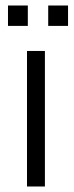

<svg xmlns="http://www.w3.org/2000/svg" viewBox="-20 -678 267 697"><path d="M78 -493H143V-1H78ZM9 -658H81V-584H9ZM155 -658H227V-584H155Z"/></svg>

Font: Gafata
Style: Regular
Weight: 400
Designer: Lautaro Hourcade
Foundry: Lautaro Hourcade
Version: Version 4.002; ttfautohint (v0.94.20-1c74) -l 7 -r 28 -G 0 -